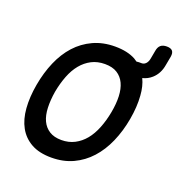

<svg xmlns="http://www.w3.org/2000/svg" viewBox="-119 -749 837 867"><g transform="rotate(20 300.0 -315.0)"><path d="M218 10Q160 10 121.5 -11.5Q83 -33 62 -71Q41 -109 37 -161.5Q33 -214 44 -276Q55 -338 77.5 -390Q100 -442 134 -479.5Q168 -517 214.5 -538.5Q261 -560 319 -560Q378 -560 417 -539Q424 -534 432 -529Q437 -530 443 -530H457Q468 -530 476.5 -539Q485 -548 488 -565L495 -603Q498 -622 508.5 -631Q519 -640 538 -640Q557 -640 565 -631Q573 -622 570 -603L562 -560Q555 -517 526 -491Q507 -474 482 -468Q498 -435 501 -390Q505 -338 494 -276Q483 -214 460 -161.5Q437 -109 402.5 -71Q368 -33 322 -11.5Q276 10 218 10ZM234 -80Q269 -80 297 -94.5Q325 -109 346 -134.5Q367 -160 381.5 -196.5Q396 -233 404 -276Q412 -319 410.5 -354.5Q409 -390 397 -415.5Q385 -441 362 -455.5Q339 -470 303 -470Q267 -470 239 -455.5Q211 -441 190 -415.5Q169 -390 155 -354Q141 -318 133 -275Q126 -232 127.5 -196Q129 -160 141 -134.5Q153 -109 176 -94.5Q199 -80 234 -80Z"/></g></svg>

Font: Maple Mono Normal NL
Style: Italic
Weight: 400
Italic angle: -10°
Monospace: yes
Designer: subframe7536
Version: Version 7.000